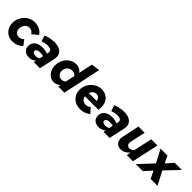

<svg xmlns="http://www.w3.org/2000/svg" viewBox="307 -2105 3483 3483"><g transform="rotate(45 2049.0 -363.0)"><path d="M275 11Q207 11 153 -19.5Q99 -50 68.5 -104Q38 -158 38 -226Q38 -289 60 -343.5Q82 -398 120.5 -439Q159 -480 210.5 -503Q262 -526 321 -526Q390 -526 446.5 -497.5Q503 -469 536 -416L424 -324Q406 -356 380 -371.5Q354 -387 318 -387Q284 -387 256.5 -367.5Q229 -348 212.5 -314.5Q196 -281 196 -240Q196 -206 208.5 -181Q221 -156 244.5 -142.5Q268 -129 300 -129Q329 -129 353 -139.5Q377 -150 398 -172L476 -71Q436 -31 384 -10Q332 11 275 11Z M695 4Q622 4 579 -33.5Q536 -71 536 -135Q536 -187 561 -224Q586 -261 633 -281Q680 -301 745 -301Q778 -301 811.5 -294.5Q845 -288 876 -277L881 -302Q891 -348 866 -370Q841 -392 780 -392Q754 -392 722.5 -386Q691 -380 649 -366L613 -480Q674 -502 725.5 -512.5Q777 -523 823 -523Q905 -523 958.5 -496.5Q1012 -470 1033 -421Q1054 -372 1039 -303L973 0H816L826 -44Q789 -18 759 -7Q729 4 695 4ZM759 -100Q782 -100 802.5 -105.5Q823 -111 842 -122L858 -195Q839 -200 815 -203Q791 -206 766 -206Q725 -206 703 -191Q681 -176 681 -148Q681 -126 701.5 -113Q722 -100 759 -100Z M1323 3Q1269 3 1225 -28.5Q1181 -60 1155 -113.5Q1129 -167 1129 -233Q1129 -292 1149.5 -344Q1170 -396 1205.5 -435.5Q1241 -475 1288.5 -497Q1336 -519 1390 -519Q1437 -519 1474.5 -499.5Q1512 -480 1536 -444L1593 -712L1756 -737L1600 0H1443L1453 -48Q1428 -24 1394.5 -10.5Q1361 3 1323 3ZM1393 -130Q1440 -130 1476 -163L1514 -342Q1497 -362 1471 -373.5Q1445 -385 1415 -385Q1378 -385 1348.5 -366.5Q1319 -348 1302 -317Q1285 -286 1285 -246Q1285 -196 1315.5 -163Q1346 -130 1393 -130Z M2008 11Q1935 11 1878 -20Q1821 -51 1788.5 -106.5Q1756 -162 1756 -233Q1756 -292 1778 -344.5Q1800 -397 1838.5 -437.5Q1877 -478 1928 -501Q1979 -524 2036 -524Q2103 -524 2153.5 -495Q2204 -466 2232.5 -414Q2261 -362 2261 -293Q2261 -270 2259.5 -251.5Q2258 -233 2255 -217H1909Q1914 -187 1929.5 -164.5Q1945 -142 1969.5 -129.5Q1994 -117 2025 -117Q2054 -117 2079 -126.5Q2104 -136 2122 -155L2209 -57Q2160 -21 2112 -5Q2064 11 2008 11ZM1919 -308H2121Q2117 -336 2104.5 -355.5Q2092 -375 2072.5 -386Q2053 -397 2027 -397Q2003 -397 1982 -386Q1961 -375 1945 -355Q1929 -335 1919 -308Z M2483 4Q2410 4 2367 -33.5Q2324 -71 2324 -135Q2324 -187 2349 -224Q2374 -261 2421 -281Q2468 -301 2533 -301Q2566 -301 2599.5 -294.5Q2633 -288 2664 -277L2669 -302Q2679 -348 2654 -370Q2629 -392 2568 -392Q2542 -392 2510.5 -386Q2479 -380 2437 -366L2401 -480Q2462 -502 2513.5 -512.5Q2565 -523 2611 -523Q2693 -523 2746.5 -496.5Q2800 -470 2821 -421Q2842 -372 2827 -303L2761 0H2604L2614 -44Q2577 -18 2547 -7Q2517 4 2483 4ZM2547 -100Q2570 -100 2590.5 -105.5Q2611 -111 2630 -122L2646 -195Q2627 -200 2603 -203Q2579 -206 2554 -206Q2513 -206 2491 -191Q2469 -176 2469 -148Q2469 -126 2489.5 -113Q2510 -100 2547 -100Z M3048 6Q2997 6 2962.5 -18Q2928 -42 2915 -84Q2902 -126 2913 -179L2985 -516H3144L3080 -219Q3070 -175 3089.5 -147Q3109 -119 3149 -119Q3172 -119 3193 -128.5Q3214 -138 3234 -158L3312 -516H3471L3359 0H3200L3217 -80Q3181 -38 3138 -16Q3095 6 3048 6Z M3431 0 3682 -266 3551 -516H3728L3794 -380L3915 -516H4098L3854 -259L3990 0H3813L3743 -144L3613 0Z"/></g></svg>

Font: Red Hat Text VF
Style: Italic
Weight: 300
Italic angle: -12°
Designer: Pentagram, MCKL
Foundry: Pentagram, MCKL
Version: Version 1.023